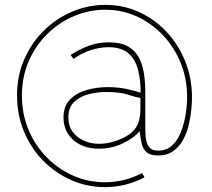

<svg xmlns="http://www.w3.org/2000/svg" viewBox="-20 -623 870 789"><path d="M413 -603Q487 -603 551.5 -573.5Q616 -544 665 -491.5Q714 -439 741.5 -370Q769 -301 769 -222Q769 -205 766.5 -175.5Q764 -146 756.5 -113Q749 -80 733.5 -50.5Q718 -21 692.5 -2.5Q667 16 629 16Q598 16 582.5 2.5Q567 -11 562 -33.5Q557 -56 554 -84Q529 -55 484 -33.5Q439 -12 387 -12Q321 -12 281 -48Q241 -84 241 -140Q241 -188 268.5 -215Q296 -242 337.5 -253.5Q379 -265 422 -265Q467 -265 504 -256.5Q541 -248 558 -242Q558 -297 546.5 -339Q535 -381 506.5 -405Q478 -429 426 -429Q389 -429 351.5 -416.5Q314 -404 282 -381L270 -397Q305 -420 344 -434.5Q383 -449 427 -449Q476 -449 506 -432Q536 -415 551 -386Q566 -357 571.5 -321Q577 -285 577 -248V-95Q577 -66 581 -45.5Q585 -25 596.5 -14.5Q608 -4 630 -4Q665 -4 688 -26Q711 -48 724 -82Q737 -116 743 -154Q749 -192 749 -223Q749 -298 723 -363Q697 -428 650.5 -477.5Q604 -527 543 -555Q482 -583 413 -583Q346 -583 284.5 -557Q223 -531 174.5 -483.5Q126 -436 98 -371.5Q70 -307 70 -230Q70 -156 96.5 -91.5Q123 -27 170.5 22Q218 71 280 98.5Q342 126 412 126Q451 126 489.5 116.5Q528 107 564 88L574 106Q535 126 494 136Q453 146 412 146Q338 146 272.5 117Q207 88 157 37Q107 -14 78.5 -82.5Q50 -151 50 -230Q50 -312 80 -380Q110 -448 161 -498Q212 -548 277.5 -575.5Q343 -603 413 -603ZM484 -55Q517 -71 532.5 -90.5Q548 -110 552.5 -132Q557 -154 557 -174V-221Q546 -221 509.5 -233Q473 -245 417 -245Q379 -245 343 -235.5Q307 -226 284 -203.5Q261 -181 261 -140Q261 -105 279 -81Q297 -57 325.5 -44.5Q354 -32 387 -32Q413 -32 439 -39Q465 -46 484 -55Z"/></svg>

Font: Raleway Thin
Style: Regular
Weight: 100
Designer: Matt McInerney, Pablo Impallari, Rodrigo Fuenzalida
Foundry: Matt McInerney, Pablo Impallari, Rodrigo Fuenzalida
Version: Version 4.026